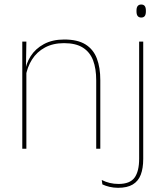

<svg xmlns="http://www.w3.org/2000/svg" viewBox="-20 -674 752 870"><path d="M416 0V-310Q416 -363 401.8 -400.5Q387.5 -438 355.5 -458.2Q323.5 -478.5 270 -478.5Q220.5 -478.5 183.8 -458.8Q147 -439 125 -404.2Q103 -369.5 96 -325L87 -344H92.5Q97 -385 118.8 -419.2Q140.5 -453.5 179 -474.2Q217.5 -495 271 -495Q331.5 -495 367.2 -472.8Q403 -450.5 418.8 -409.2Q434.5 -368 434.5 -311V0ZM81 0V-485.5H99.5L97.5 -358.5H99.5V0ZM610.5 0V-485.5H629V0ZM620 -594.5Q609.5 -594.5 604 -601.2Q598.5 -608 598.5 -622V-626.5Q598.5 -640 604 -646.8Q609.5 -653.5 620 -653.5Q630.5 -653.5 635.8 -646.8Q641 -640 641 -626.5V-622Q641 -608 635.8 -601.2Q630.5 -594.5 620 -594.5ZM515 177Q494.5 177 475.8 172.5Q457 168 444 161.5L441 141.5Q458.5 150.5 477.5 155Q496.5 159.5 517 159.5Q569 159.5 589.8 130.8Q610.5 102 610.5 45.5V-158H629V46Q629 88.5 617.8 117.8Q606.5 147 581.5 162Q556.5 177 515 177Z"/></svg>

Font: Anek Latin Thin
Style: Regular
Weight: 250
Designer: Yesha Goshar
Foundry: Ek Type
Version: Version 1.003